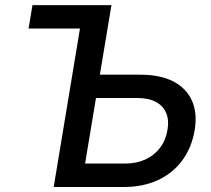

<svg xmlns="http://www.w3.org/2000/svg" viewBox="-20 -748 844 768"><path d="M94.2 -633.8 109.9 -727.5H347.2L331.1 -633.8ZM345.7 -449.2H542Q620.6 -449.2 672.9 -422.4Q725.1 -395.5 747.6 -345.7Q770 -295.9 758.8 -228Q747.1 -158.2 709.5 -106.9Q671.9 -55.7 612.3 -27.8Q552.7 0 474.6 0H194.8L315.4 -727.5H425.8L320.3 -93.8H480.5Q525.9 -93.8 561.5 -110.1Q597.2 -126.5 620.1 -156.7Q643.1 -187 649.9 -228Q656.7 -268.1 644.5 -296.6Q632.3 -325.2 603 -340.6Q573.7 -356 528.3 -356H330.6Z"/></svg>

Font: Inter 24pt Medium
Style: Italic
Weight: 500
Italic angle: -9.3988°
Designer: Rasmus Andersson
Foundry: rsms
Version: Version 4.001;git-66647c0bb